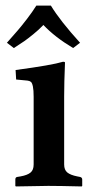

<svg xmlns="http://www.w3.org/2000/svg" viewBox="-20 -669 326 691"><path d="M163.1 -648.9Q196.3 -594.2 268.1 -515.1L243.2 -496.1Q177.2 -535.6 136.2 -579.1Q118.2 -560.5 99.1 -545.2Q80.1 -529.8 67.9 -521.2Q55.7 -512.7 29.8 -496.1L4.9 -515.1L43.9 -559.6Q56.2 -573.7 76.7 -600.3Q97.2 -627 110.8 -648.9ZM210.9 -321.3V-77.1Q210.9 -57.6 222.2 -48.3Q233.4 -39.1 257.8 -34.2L268.1 -32.2Q275.9 -30.3 275.9 -22.9V0L273.9 2Q192.9 0 153.8 0L37.1 2L35.2 0V-22.9Q35.2 -31.2 42 -32.2L54.2 -34.2Q78.6 -38.6 89.8 -47.9Q101.1 -57.1 101.1 -77.1V-320.8Q101.1 -344.7 98.4 -357.7Q95.7 -370.6 91.3 -374.3Q86.9 -377.9 79.1 -378.9L38.1 -382.8L36.1 -417Q167.5 -434.6 207 -446.8Q213.9 -446.8 213.9 -443.8Q210.9 -371.1 210.9 -321.3Z"/></svg>

Font: Linux Libertine G
Style: Semibold
Weight: 600
Designer: Philipp H. Poll
Foundry: Philipp H. Poll
Version: Version 5.1.1